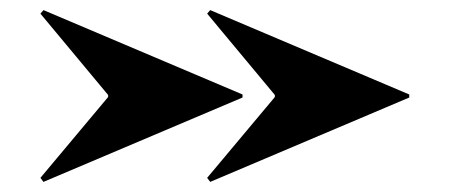

<svg xmlns="http://www.w3.org/2000/svg" viewBox="-20 -500 890 380"><path d="M396 -480 790 -313V-307L396 -140L390 -148L524 -308V-312L390 -473ZM66 -480 460 -313V-307L66 -140L60 -148L194 -308V-312L60 -473Z"/></svg>

Font: Kalnia Expanded
Style: Bold
Weight: 700
Width: 7
Designer: Frida Medrano
Foundry: Frida Medrano
Version: Version 1.105